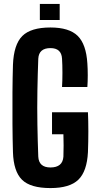

<svg xmlns="http://www.w3.org/2000/svg" viewBox="-20 -949 493 978"><path d="M237 9Q135 9 92 -33.5Q49 -76 46 -174Q44 -239 43.5 -318.5Q43 -398 43.5 -477Q44 -556 46 -619Q50 -722 93.5 -765.5Q137 -809 237 -809Q332 -809 375.5 -766.5Q419 -724 425 -626Q427 -599 427 -566Q427 -533 425 -506H296Q298 -537 298 -578Q298 -619 296 -650Q293 -704 237 -704Q178 -704 175 -650Q172 -573 170.5 -486.5Q169 -400 170.5 -314Q172 -228 175 -151Q178 -96 237 -96Q299 -96 303 -151Q304 -174 304 -208Q304 -242 303 -265H245V-377H428Q430 -334 430 -280Q430 -226 428 -174Q423 -76 379 -33.5Q335 9 237 9ZM183 -847V-929H284V-847Z"/></svg>

Font: Big Shoulders Display ExtraBold
Style: Regular
Weight: 800
Designer: Patric King
Foundry: XO Type Co
Version: Version 1.000; ttfautohint (v1.8.2)